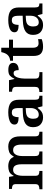

<svg xmlns="http://www.w3.org/2000/svg" viewBox="1164 -1864 710 3079"><g transform="rotate(-90 1519.5 -325.0)"><path d="M23 0V-49H28Q62 -49 84 -61.5Q106 -74 106 -119V-423Q106 -465 85.5 -477Q65 -489 32 -489H29V-536H222L235 -462H240Q270 -518 307.5 -533Q345 -548 392 -548Q445 -548 484 -528Q523 -508 541 -462H550Q580 -518 620.5 -533Q661 -548 708 -548Q785 -548 828.5 -502Q872 -456 872 -354V-121Q872 -74 890.5 -61.5Q909 -49 943 -49H946V0H740V-334Q740 -399 720 -434.5Q700 -470 651 -470Q617 -470 596 -450Q575 -430 565.5 -397Q556 -364 556 -325V-121Q556 -74 574.5 -61.5Q593 -49 627 -49H630V0H424V-334Q424 -399 404 -434.5Q384 -470 335 -470Q299 -470 278 -448Q257 -426 248 -390Q239 -354 239 -313V-115Q239 -72 260 -60.5Q281 -49 314 -49H317V0Z M1175 10Q1109 10 1064 -29.5Q1019 -69 1019 -152Q1019 -233 1075 -271.5Q1131 -310 1244 -314L1326 -317V-374Q1326 -408 1321.5 -434.5Q1317 -461 1301.5 -476Q1286 -491 1254 -491Q1209 -491 1194 -460Q1179 -429 1179 -382Q1121 -382 1091 -397Q1061 -412 1061 -448Q1061 -484 1087.5 -506Q1114 -528 1159 -538Q1204 -548 1258 -548Q1359 -548 1409 -509.5Q1459 -471 1459 -377V-121Q1459 -79 1472.5 -64Q1486 -49 1520 -49H1523V0H1354L1335 -75H1326Q1305 -47 1285 -28.5Q1265 -10 1239.5 0Q1214 10 1175 10ZM1219 -59Q1268 -59 1297 -95Q1326 -131 1326 -191V-268L1275 -265Q1207 -262 1180.5 -232.5Q1154 -203 1154 -148Q1154 -59 1219 -59Z M1583 0V-49H1586Q1620 -49 1642.5 -61.5Q1665 -74 1665 -121V-419Q1665 -463 1644 -475Q1623 -487 1590 -487H1587V-536H1773L1792 -451H1797Q1817 -496 1845.5 -521.5Q1874 -547 1937 -547Q1994 -547 2022 -527Q2050 -507 2050 -469Q2050 -428 2020.5 -404.5Q1991 -381 1934 -381Q1934 -422 1923 -442Q1912 -462 1884 -462Q1857 -462 1840 -442.5Q1823 -423 1814 -394Q1805 -365 1801.5 -335Q1798 -305 1798 -284V-116Q1798 -72 1819.5 -60.5Q1841 -49 1872 -49H1902V0Z M2307 10Q2237 10 2199 -25Q2161 -60 2161 -147V-472H2085V-519Q2113 -519 2137 -530Q2161 -541 2177 -558Q2208 -590 2223 -660H2293V-536H2422V-472H2293V-153Q2293 -62 2363 -62Q2382 -62 2399 -64.5Q2416 -67 2431 -70V-12Q2417 -5 2383.5 2.5Q2350 10 2307 10Z M2655 10Q2589 10 2544 -29.5Q2499 -69 2499 -152Q2499 -233 2555 -271.5Q2611 -310 2724 -314L2806 -317V-374Q2806 -408 2801.5 -434.5Q2797 -461 2781.5 -476Q2766 -491 2734 -491Q2689 -491 2674 -460Q2659 -429 2659 -382Q2601 -382 2571 -397Q2541 -412 2541 -448Q2541 -484 2567.5 -506Q2594 -528 2639 -538Q2684 -548 2738 -548Q2839 -548 2889 -509.5Q2939 -471 2939 -377V-121Q2939 -79 2952.5 -64Q2966 -49 3000 -49H3003V0H2834L2815 -75H2806Q2785 -47 2765 -28.5Q2745 -10 2719.5 0Q2694 10 2655 10ZM2699 -59Q2748 -59 2777 -95Q2806 -131 2806 -191V-268L2755 -265Q2687 -262 2660.5 -232.5Q2634 -203 2634 -148Q2634 -59 2699 -59Z"/></g></svg>

Font: Noto Serif Tibetan SemiBold
Style: Regular
Weight: 600
Designer: Monotype Design Team
Foundry: Monotype Imaging Inc.
Version: Version 2.103; ttfautohint (v1.8.4.7-5d5b)